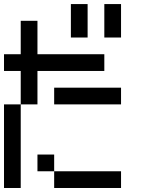

<svg xmlns="http://www.w3.org/2000/svg" viewBox="-20 -937 707 957"><path d="M0 0V-416.7H83.3V0ZM0 -583.3V-666.7H83.3V-833.3H166.7V-666.7H500V-583.3H166.7V-416.7H83.3V-583.3ZM166.7 -83.3V-166.7H250V-83.3ZM333.3 -750V-916.7H416.7V-750ZM500 -750V-916.7H583.3V-750ZM250 -83.3H583.3V0H250ZM250 -416.7V-500H583.3V-416.7Z"/></svg>

Font: Galmuri11 Condensed
Style: Regular
Weight: 400
Width: 3
Designer: Lee Minseo (quiple)
Version: Version 2.399;hotconv 1.1.1;makeotfexe 2.6.0 DEVELOPMENT